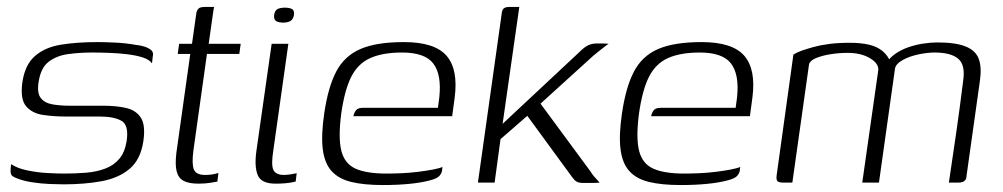

<svg xmlns="http://www.w3.org/2000/svg" viewBox="-20 -525 2883 552"><path d="M163 5Q148 5 123 4Q98 3 72 -1Q46 -5 27 -13Q19 -16 15 -19.5Q11 -23 10.5 -31Q10 -39 12 -53Q30 -41 59 -35Q88 -29 117 -27.5Q146 -26 164 -26Q198 -26 228 -28.5Q258 -31 283 -40.5Q308 -50 323.5 -69Q339 -88 344 -119Q351 -165 329.5 -177.5Q308 -190 266 -190H169Q135 -190 104 -194.5Q73 -199 55.5 -219Q38 -239 44 -286Q51 -338 80 -363.5Q109 -389 155 -396.5Q201 -404 260 -404Q282 -404 312.5 -402.5Q343 -401 370 -396Q388 -394 399.5 -389.5Q411 -385 416.5 -379Q422 -373 419 -361L417 -343Q409 -354 390 -360Q371 -366 346 -369Q321 -372 294 -373Q267 -374 244 -374Q209 -374 176 -369.5Q143 -365 120 -347.5Q97 -330 91 -289Q86 -258 97 -243.5Q108 -229 130.5 -225Q153 -221 182 -221H278Q315 -221 343 -214.5Q371 -208 385 -186.5Q399 -165 392 -118Q384 -66 352.5 -39.5Q321 -13 272 -4Q223 5 163 5Z M551 3Q523 3 508 -5Q493 -13 488 -32Q483 -51 487 -85L527 -370H491L495 -399H532L543 -477Q544 -489 547 -495Q550 -501 555 -503Q560 -505 568 -505H596Q595 -504 594 -497.5Q593 -491 591 -477L580 -399H672L668 -370H575L536 -92Q531 -53 537.5 -37.5Q544 -22 570 -22Q582 -22 593 -24Q604 -26 608 -28L605 -3Q600 -2 585 0.5Q570 3 551 3Z M772 3Q731 3 721 -21.5Q711 -46 717 -90L761 -399H809L766 -94Q759 -51 766 -36.5Q773 -22 797 -22Q804 -22 817 -24Q830 -26 833 -27L830 -3Q826 -2 818 -0.5Q810 1 798.5 2Q787 3 772 3ZM794 -460Q782 -460 774.5 -464Q767 -468 768 -481Q770 -495 778 -499Q786 -503 799 -503Q812 -503 819.5 -499Q827 -495 825 -481Q822 -468 814 -464Q806 -460 794 -460Z M1081 7Q1026 7 989.5 -2Q953 -11 933 -33.5Q913 -56 908 -96Q903 -136 912 -198Q923 -274 946.5 -319Q970 -364 1016 -384Q1062 -404 1141 -404Q1230 -404 1264 -364.5Q1298 -325 1287 -243L1280 -191H996Q998 -201 1003.5 -208Q1009 -215 1023 -215H1239L1243 -245Q1250 -310 1226 -342Q1202 -374 1136 -374Q1081 -374 1045.5 -358.5Q1010 -343 990.5 -305.5Q971 -268 961 -198Q952 -128 961.5 -91Q971 -54 1002.5 -40Q1034 -26 1091 -26Q1111 -26 1134.5 -27Q1158 -28 1182 -31Q1206 -34 1224.5 -37.5Q1243 -41 1252 -45L1251 -35Q1250 -27 1243.5 -19.5Q1237 -12 1218 -7Q1193 0 1158 3.5Q1123 7 1081 7Z M1354 0 1422 -483Q1423 -496 1428 -500.5Q1433 -505 1444 -505H1473L1425 -169L1655 -384Q1661 -389 1666.5 -392.5Q1672 -396 1679.5 -398Q1687 -400 1695 -400Q1705 -400 1713.5 -400Q1722 -400 1730 -399Q1726 -397 1718.5 -391Q1711 -385 1702 -378Q1693 -371 1686 -365L1534 -227L1677 -33Q1683 -23 1690 -15.5Q1697 -8 1704 0Q1692 1 1680 1Q1668 1 1657 1Q1644 1 1637.5 -3Q1631 -7 1624 -17L1496 -192L1419 -125L1402 0Z M1937 7Q1882 7 1845.5 -2Q1809 -11 1789 -33.5Q1769 -56 1764 -96Q1759 -136 1768 -198Q1779 -274 1802.5 -319Q1826 -364 1872 -384Q1918 -404 1997 -404Q2086 -404 2120 -364.5Q2154 -325 2143 -243L2136 -191H1852Q1854 -201 1859.5 -208Q1865 -215 1879 -215H2095L2099 -245Q2106 -310 2082 -342Q2058 -374 1992 -374Q1937 -374 1901.5 -358.5Q1866 -343 1846.5 -305.5Q1827 -268 1817 -198Q1808 -128 1817.5 -91Q1827 -54 1858.5 -40Q1890 -26 1947 -26Q1967 -26 1990.5 -27Q2014 -28 2038 -31Q2062 -34 2080.5 -37.5Q2099 -41 2108 -45L2107 -35Q2106 -27 2099.5 -19.5Q2093 -12 2074 -7Q2049 0 2014 3.5Q1979 7 1937 7Z M2232 0Q2219 0 2215 -4.5Q2211 -9 2213 -22L2261 -368Q2270 -374 2284 -379Q2298 -384 2317.5 -389.5Q2337 -395 2363 -398.5Q2389 -402 2423 -402Q2455 -402 2478.5 -396.5Q2502 -391 2517.5 -378Q2533 -365 2541 -345H2529Q2539 -360 2555 -371Q2571 -382 2591 -389Q2611 -396 2633 -399.5Q2655 -403 2675 -403Q2727 -403 2756 -391.5Q2785 -380 2794 -355.5Q2803 -331 2797 -291L2759 -21Q2759 -13 2756 -8.5Q2753 -4 2748 -2Q2743 0 2735 0H2708Q2719 -73 2729.5 -146Q2740 -219 2749 -292Q2756 -338 2735 -356Q2714 -374 2667 -374Q2646 -374 2620 -368.5Q2594 -363 2574.5 -352Q2555 -341 2553 -327L2507 0H2459L2505 -323Q2507 -342 2481.5 -357.5Q2456 -373 2417 -373Q2391 -373 2367 -369Q2343 -365 2326 -358Q2309 -351 2306 -340L2258 0Z"/></svg>

Font: Genos Thin Light
Style: Italic
Weight: 300
Italic angle: -8°
Version: Version 1.010